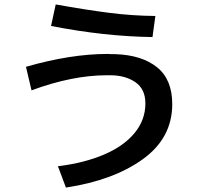

<svg xmlns="http://www.w3.org/2000/svg" viewBox="-20 -802 934 865"><path d="M635 -336Q635 -401 589.5 -432Q544 -463 476 -463H462Q306 -463 122 -395L97 -501Q298 -559 465 -559L483 -558H500Q619 -554 687.5 -499Q756 -444 756 -333Q756 -180 623 -84.5Q490 11 277 43L241 -53Q361 -68 449.5 -106Q538 -144 586.5 -203Q635 -262 635 -336ZM210 -685 231 -782Q365 -758 469.5 -744.5Q574 -731 680 -730L667 -635Q450 -638 210 -685Z"/></svg>

Font: 카카오 큰글씨 ExtraBold
Style: Regular
Weight: 800
Designer: Park Young-rak; Lee Sang-min; Kim Jung-jin; Min Bon; Park Min-gyu;
Foundry: Kakao Corporation
Version: Version 2.003